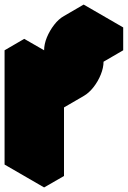

<svg xmlns="http://www.w3.org/2000/svg" viewBox="-63 -770 559 840"><path d="M130 -450 217 -500V-400L303 -450Q303 -477 315 -506.5Q327 -536 347 -561.5Q367 -587 390 -600L476 -650V-550L390 -500Q390 -474 378 -444Q366 -414 346 -388.5Q326 -363 303 -350L217 -300V0L130 50ZM130 -450V50L-43 -50V-550ZM476 -650 390 -600Q367 -587 347 -561.5Q327 -536 315 -506.5Q303 -477 303 -450L130 -550Q130 -577 142.1 -606.5Q154.3 -636 174 -661.5Q193.7 -687 217 -700L303 -750ZM303 -450 217 -400 43 -500 130 -550ZM217 -500 130 -450 -43 -550 43 -600Z"/></svg>

Font: Nabla Normal
Style: Regular
Weight: 400
Designer: Arthur Reinders Folmer
Version: Version 1.000